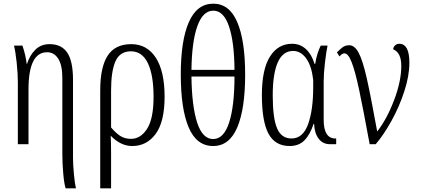

<svg xmlns="http://www.w3.org/2000/svg" viewBox="-20 -784 2291 1044"><path d="M319 55V-360Q319 -430 296.5 -465Q274 -500 236 -500Q135 -500 135 -298V0H77V-339Q77 -385 70.5 -445.5Q64 -506 56 -536H102Q120 -483 125 -437H127Q142 -484 172.5 -514Q203 -544 250 -544Q314 -544 345.5 -498Q377 -452 377 -349V71Q377 111 382 164Q387 217 393 240H337Q329 217 324 161Q319 105 319 55Z M525 -293Q525 -419 565.5 -481.5Q606 -544 694 -544Q779 -544 827 -470.5Q875 -397 875 -258Q875 -122 826.5 -56Q778 10 699 10Q636 10 582 -46Q584 -10 584 49V240H525ZM815 -257Q815 -376 784 -440.5Q753 -505 692 -505Q632 -505 608 -451Q584 -397 584 -293V-91Q612 -58 636 -43.5Q660 -29 692 -29Q745 -29 780 -84Q815 -139 815 -257Z M963 -379Q963 -564 1007 -664Q1051 -764 1140 -764Q1227 -764 1270 -664Q1313 -564 1313 -378Q1313 -192 1270 -91Q1227 10 1139 10Q1049 10 1006 -91Q963 -192 963 -379ZM1255 -404Q1254 -556 1225 -641Q1196 -726 1140 -726Q1083 -726 1053 -641.5Q1023 -557 1021 -404ZM1255 -368H1021Q1023 -207 1052 -117.5Q1081 -28 1139 -28Q1197 -28 1226 -118Q1255 -208 1255 -368Z M1404 -267Q1404 -407 1448 -476.5Q1492 -546 1568 -546Q1612 -546 1643.5 -517Q1675 -488 1690 -437H1694Q1698 -465 1706.5 -492Q1715 -519 1724 -536H1761Q1754 -503 1747 -443.5Q1740 -384 1740 -342V-132Q1740 -31 1804 -31H1808V0H1774Q1735 0 1712.5 -30Q1690 -60 1688 -110H1685Q1666 -52 1635.5 -21Q1605 10 1555 10Q1476 10 1440 -57Q1404 -124 1404 -267ZM1683 -310V-350Q1674 -427 1644.5 -467Q1615 -507 1574 -507Q1518 -507 1490.5 -445Q1463 -383 1463 -265Q1463 -142 1486.5 -86.5Q1510 -31 1565 -31Q1627 -31 1655 -108Q1683 -185 1683 -310Z M1853 -494Q1840 -494 1826 -477L1812 -499Q1830 -518 1844.5 -528Q1859 -538 1879 -538Q1909 -538 1931 -495.5Q1953 -453 1974.5 -357.5Q1996 -262 2031 -69Q2083 -135 2122.5 -238.5Q2162 -342 2162 -426Q2162 -498 2118 -516Q2118 -527 2127.5 -536.5Q2137 -546 2151 -546Q2206 -546 2206 -443Q2206 -372 2178.5 -287.5Q2151 -203 2108.5 -126.5Q2066 -50 2023 0H1990Q1955 -191 1933 -294.5Q1911 -398 1892 -446Q1873 -494 1853 -494Z"/></svg>

Font: Noto Serif CondLight
Style: Regular
Weight: 300
Width: 3
Designer: Monotype Design Team
Foundry: Monotype Imaging Inc.
Version: Version 1.001